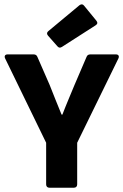

<svg xmlns="http://www.w3.org/2000/svg" viewBox="-20 -880 578 900"><path d="M205.1 -712.9 249 -663.1C254.9 -656.2 261.7 -654.3 270.5 -660.2L428.7 -761.7C437.5 -767.6 438.5 -774.4 431.6 -783.2L374 -853.5C368.2 -861.3 360.4 -861.3 352.5 -855.5L207 -734.4C199.2 -728.5 198.2 -720.7 205.1 -712.9ZM196.3 -210.9V-15.6C196.3 -5.9 202.1 0 211.9 0H326.2C335.9 0 341.8 -5.9 341.8 -15.6V-210.9L535.2 -606.4C540 -617.2 535.2 -625 523.4 -625H403.3C394.5 -625 388.7 -621.1 385.7 -613.3L329.1 -481.4C310.5 -435.5 291 -391.6 272.5 -342.8H268.6C249 -391.6 230.5 -435.5 212.9 -481.4L155.3 -613.3C152.3 -621.1 146.5 -625 137.7 -625H15.6C3.9 -625 -1 -617.2 3.9 -606.4Z"/></svg>

Font: Ed Sans Neue
Style: Bold
Weight: 700
Designer: Stephen Hutchings
Version: Version 1.004;PS 001.004;hotconv 1.0.88;makeotf.lib2.5.64775